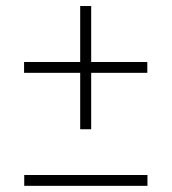

<svg xmlns="http://www.w3.org/2000/svg" viewBox="-20 -610 570 638"><path d="M246.5 -180.5H283V-368H469.5V-404H283V-590H246.5V-404H60V-368H246.5ZM60.5 -28.5V7.5H470V-28.5Z"/></svg>

Font: Bodoni* 06pt Medium
Style: Regular
Weight: 500
Version: Version 2.3